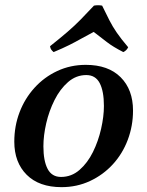

<svg xmlns="http://www.w3.org/2000/svg" viewBox="-20 -718 577 752"><path d="M318 -424Q278 -424 246.5 -396.5Q215 -369 193.5 -326Q172 -283 161 -235Q150 -187 150 -145Q150 -88 166.5 -56.5Q183 -25 219 -25L221 15Q133 15 84.5 -33.5Q36 -82 36 -163Q36 -224 56.5 -278Q77 -332 115 -374Q153 -416 204.5 -440Q256 -464 316 -464ZM219 -25Q260 -25 291.5 -52.5Q323 -80 344 -122.5Q365 -165 376 -213.5Q387 -262 387 -303Q387 -361 370.5 -392.5Q354 -424 318 -424L316 -464Q404 -464 452.5 -415.5Q501 -367 501 -285Q501 -225 480.5 -170.5Q460 -116 422 -74.5Q384 -33 332.5 -9Q281 15 221 15ZM190 -514Q184 -519 180.5 -524Q177 -529 176 -537Q215 -568 243.5 -592.5Q272 -617 296 -641.5Q320 -666 348 -696Q364 -699 380 -696Q396 -663 408.5 -638.5Q421 -614 437.5 -590Q454 -566 482 -533Q476 -520 463 -514Q422 -535 399 -553Q376 -571 347 -593Q320 -579 298 -566.5Q276 -554 251 -541.5Q226 -529 190 -514Z"/></svg>

Font: Poltawski Nowy Medium
Style: Italic
Weight: 500
Italic angle: -12°
Version: Version 1.001;gftools[0.9.25]